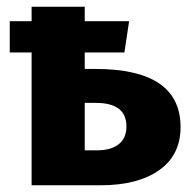

<svg xmlns="http://www.w3.org/2000/svg" viewBox="-20 -551 573 571"><path d="M517 -173Q517 -90 453.5 -45Q390 0 279 0H74V-395H9V-488H74V-531H232V-488H364L350 -395H232V-346H263Q517 -346 517 -173ZM356 -175Q356 -245 265 -245H232V-104H269Q310 -104 333 -122Q356 -140 356 -175Z"/></svg>

Font: Fira Sans BGR
Style: Bold
Weight: 700
Designer: bBox Type GmbH & Carrois Corporate GbR & Edenspiekermann AG
Foundry: bBox Type GmbH & Carrois Corporate GbR & Edenspiekermann AG
Version: Version 4.301